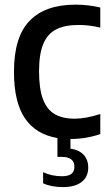

<svg xmlns="http://www.w3.org/2000/svg" viewBox="-20 -572 456 804"><path d="M143.5 -273.5Q143.5 -200 160 -156.5Q176.5 -113 209.2 -94Q242 -75 293 -75Q338.5 -75 400 -94.5V-10.5Q339.5 10 276 10H275V50.5Q311 55.5 330.2 76.2Q349.5 97 349.5 130Q349.5 168 322 189.8Q294.5 211.5 242.5 211.5Q220.5 211.5 199 207.5Q177.5 203.5 160.5 195.5V149Q196.5 166 239.5 166Q266 166 278.8 156.2Q291.5 146.5 291.5 126.5Q291.5 85 238.5 85H220.5V6Q130.5 -9 84.5 -76.5Q38.5 -144 38.5 -271.5Q38.5 -417.5 104 -485Q169.5 -552.5 296 -552.5Q350.5 -552.5 400 -540.5V-456.5Q352.5 -467.5 310 -467.5Q251.5 -467.5 215.2 -449Q179 -430.5 161.2 -388Q143.5 -345.5 143.5 -273.5Z"/></svg>

Font: Encode Sans Semi Condensed Medium
Style: Regular
Weight: 500
Width: 4
Designer: Multiple Designers
Foundry: Impallari Type
Version: Version 2.000